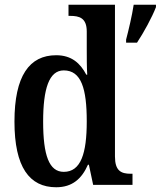

<svg xmlns="http://www.w3.org/2000/svg" viewBox="-20 -780 678 810"><path d="M217 10C285 10 325 -26 351 -85H355L373 0H539V-47H531C490 -47 465 -60 465 -120V-760H269V-713H276C314 -713 346 -705 346 -647V-574C346 -537 346 -496 348 -465H344C319 -513 282 -547 217 -547C104 -547 41 -460 41 -267C41 -75 104 10 217 10ZM512 -613V-600H558C586 -642 622 -708 638 -750V-760H544C537 -714 523 -655 512 -613ZM249 -55C187 -55 162 -125 162 -267C162 -406 187 -483 249 -483C323 -483 346 -406 346 -268C346 -132 321 -55 249 -55Z"/></svg>

Font: Noto Serif Sinhala Condensed SemiBold
Style: Regular
Weight: 600
Width: 3
Designer: Jelle Bosma - Monotype Design Team
Foundry: Monotype Imaging Inc.
Version: Version 2.007